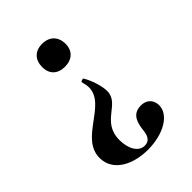

<svg xmlns="http://www.w3.org/2000/svg" viewBox="-156 -549 633 633"><g transform="rotate(-45 160.5 -233.0)"><path d="M156 -480C122 -480 102 -459 102 -425C102 -393 122 -373 156 -373C190 -373 211 -393 211 -425C211 -459 190 -480 156 -480ZM172 -302C171 -305 159 -302 159 -298C161 -291 164 -279 164 -269C164 -189 24 -171 24 -80C24 -18 86 14 156 14C230 14 286 -20 286 -64C286 -83 275 -106 242 -106C200 -106 194 -69 191 -46C189 -25 184 -3 158 -3C129 -3 112 -36 112 -75C112 -161 198 -158 198 -218C198 -239 188 -275 172 -302Z"/></g></svg>

Font: Cormorant SC Semi
Style: Regular
Weight: 600
Designer: Christian Thalmann (Catharsis Fonts)
Version: Version 1.000;PS 001.000;hotconv 1.0.70;makeotf.lib2.5.58329